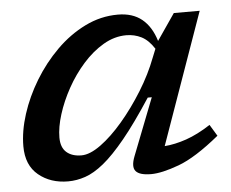

<svg xmlns="http://www.w3.org/2000/svg" viewBox="-44 -575 766 636"><g transform="rotate(-5 339.5 -257.0)"><path d="M384 -53 458 -242.5H444.5Q392 -162 351 -112Q310 -62 277 -35.2Q244 -8.5 215.2 1.2Q186.5 11 158 11Q99.5 11 59.8 -21.8Q20 -54.5 20 -117.5Q20 -168 38 -224Q56 -280 88.2 -333.2Q120.5 -386.5 164.2 -430Q208 -473.5 260.2 -499.2Q312.5 -525 369.5 -525Q418.5 -525 449.5 -499.8Q480.5 -474.5 495 -426.5L555 -514H641L486.5 -77.5Q520.5 -80 559 -93.2Q597.5 -106.5 640.5 -134.5L663.5 -96.5Q583.5 -31 526.5 -10Q469.5 11 434 11Q395.5 11 383 -3.8Q370.5 -18.5 384 -53ZM141.5 -136Q141.5 -103 159.8 -87Q178 -71 209.5 -71Q237.5 -71 274 -97.5Q310.5 -124 348.2 -168.2Q386 -212.5 419 -265.8Q452 -319 472.5 -373L484 -401.5Q465 -431 441.8 -442.8Q418.5 -454.5 391.5 -454.5Q352 -454.5 315 -432.8Q278 -411 246.5 -375.5Q215 -340 191.5 -297.5Q168 -255 154.8 -212.8Q141.5 -170.5 141.5 -136Z"/></g></svg>

Font: Newsreader Caption Medium
Style: Italic
Weight: 500
Italic angle: -17°
Designer: Hugues Gentile
Foundry: Production Type
Version: Version 1.001